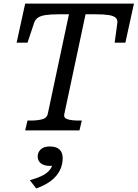

<svg xmlns="http://www.w3.org/2000/svg" viewBox="-20 -730 770 1075"><path d="M247 -90 366 -650H309Q262 -650 234 -645.5Q206 -641 191.5 -630.5Q177 -620 171 -602L134 -491H73L121 -710H730L682 -491H622L637 -602Q639 -620 628 -630.5Q617 -641 590 -645.5Q563 -650 517 -650H459L340 -91Q335 -69 359 -62Q383 -55 420 -55H438L425 0H121L134 -55H152Q189 -55 215.5 -62Q242 -69 247 -90ZM183 325 147 279Q183 269 209.5 257Q236 245 253 227.5Q270 210 276 186Q277 182 281 180Q285 178 288.5 179Q292 180 293 186Q290 191 281 195Q272 199 261 199Q228 199 209.5 185Q191 171 191 146Q191 123 208 106.5Q225 90 259 90Q296 90 313.5 107.5Q331 125 331 155Q331 192 315 224Q299 256 266.5 281.5Q234 307 183 325Z"/></svg>

Font: Roboto Serif
Style: Italic
Weight: 400
Italic angle: -10°
Designer: Greg Gazdowicz
Foundry: Commercial Type
Version: Version 1.008